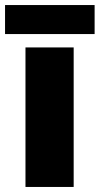

<svg xmlns="http://www.w3.org/2000/svg" viewBox="-34 -807 395 761"><path d="M341 -787H-14V-672H341ZM258 -66V-619H67V-66Z"/></svg>

Font: Noto Sans Malayalam UI Black
Style: Regular
Weight: 900
Designer: Jelle Bosma - Monotype Design Team
Foundry: Monotype Imaging Inc.
Version: Version 2.104